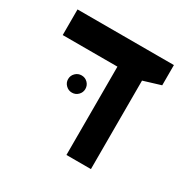

<svg xmlns="http://www.w3.org/2000/svg" viewBox="-135 -721 855 855"><g transform="rotate(30 293.0 -293.0)"><path d="M309.6 0V-585.9H435.5V0ZM28.3 -454.1V-585.9H523.9V-481.9L432.6 -454.1ZM191.4 -252.4Q173.3 -252.4 160.2 -265.4Q147 -278.3 147 -296.4Q147 -314.9 160.2 -327.9Q173.3 -340.8 191.4 -340.8Q210 -340.8 222.9 -327.9Q235.8 -314.9 235.8 -296.4Q235.8 -278.3 222.9 -265.4Q210 -252.4 191.4 -252.4Z"/></g></svg>

Font: Cascadia Code
Style: Regular
Weight: 400
Monospace: yes
Designer: Aaron Bell
Foundry: Saja Typeworks
Version: Version 2106.017